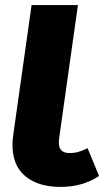

<svg xmlns="http://www.w3.org/2000/svg" viewBox="-20 -715 429 754"><path d="M369 -24Q305 19 218 19Q130 19 79.5 -23Q29 -65 29 -146Q29 -165 32 -184L35 -206L104 -695H286L217 -206L212 -169Q211 -164 211 -155Q211 -114 253 -114Q273 -114 288 -118.5Q303 -123 324 -133Z"/></svg>

Font: Trujillo ExtraBold
Style: Italic
Weight: 800
Italic angle: -8°
Designer: Fira Sans original fonts by bBox Type GmbH, Carrois Corporate GbR, & Edenspiekermann AG / Changes by Cristiano Sobral
Foundry: Fira Sans original fonts by bBox Type GmbH, Carrois Corporate GbR, & Edenspiekermann AG / Changes by Cristiano Sobral
Version: Version 4.301;July 28, 2020;FontCreator 13.0.0.2655 64-bit